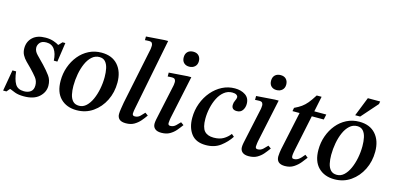

<svg xmlns="http://www.w3.org/2000/svg" viewBox="-68 -1105 3131 1518"><g transform="rotate(15 1497.0 -346.0)"><path d="M167 13Q123 13 94.5 2.5Q66 -8 51 -15H47L25 11H-2L28 -162H58Q65 -96 86 -61Q107 -26 158 -26Q192 -26 213 -42.5Q234 -59 234 -94Q234 -130 212.5 -157Q191 -184 161 -215Q139 -237 118.5 -257.5Q98 -278 85.5 -301.5Q73 -325 73 -356Q73 -410 110 -445Q147 -480 216 -480Q253 -480 281.5 -470Q310 -460 323 -451H327L353 -479H376L353 -321H324Q321 -379 298 -412Q275 -445 231 -445Q195 -445 179 -426.5Q163 -408 163 -386Q163 -357 189.5 -330Q216 -303 250 -268Q285 -231 309.5 -197.5Q334 -164 334 -117Q334 -65 291.5 -26Q249 13 167 13Z M598 11Q516 11 466.5 -38.5Q417 -88 417 -182Q417 -242 436 -295.5Q455 -349 489 -390.5Q523 -432 570 -456Q617 -480 674 -480Q760 -480 807.5 -426.5Q855 -373 855 -283Q855 -203 822 -136.5Q789 -70 731 -29.5Q673 11 598 11ZM608 -28Q641 -28 666.5 -52Q692 -76 709.5 -115Q727 -154 736.5 -202Q746 -250 746 -299Q746 -338 739 -370.5Q732 -403 714.5 -422.5Q697 -442 666 -442Q631 -442 604.5 -418Q578 -394 560.5 -354.5Q543 -315 534 -266.5Q525 -218 525 -169Q525 -131 532 -99Q539 -67 557 -47.5Q575 -28 608 -28Z M1001 10Q964 10 947.5 -5.5Q931 -21 931 -47Q931 -65 935.5 -92.5Q940 -120 944 -144L1039 -604Q1039 -604 1040.5 -614Q1042 -624 1042 -636Q1042 -646 1036.5 -656Q1031 -666 1011 -666Q998 -666 988 -665Q978 -664 978 -664V-694L1129 -705H1157L1042 -123Q1040 -115 1038 -101Q1036 -87 1036 -80Q1036 -61 1056 -61Q1082 -61 1100 -79.5Q1118 -98 1130 -111L1154 -94Q1137 -69 1116.5 -45.5Q1096 -22 1068.5 -6Q1041 10 1001 10Z M1291 10Q1257 10 1239.5 -5Q1222 -20 1222 -46Q1222 -59 1225.5 -78.5Q1229 -98 1239 -142L1289 -375Q1289 -375 1290.5 -384.5Q1292 -394 1292 -406Q1292 -416 1286 -425.5Q1280 -435 1260 -435Q1247 -435 1236.5 -434Q1226 -433 1226 -433V-465L1377 -476H1408L1333 -122Q1333 -122 1330.5 -106Q1328 -90 1328 -80Q1328 -61 1346 -61Q1372 -61 1391 -79.5Q1410 -98 1422 -111L1446 -94Q1428 -69 1408 -45.5Q1388 -22 1360 -6Q1332 10 1291 10ZM1369 -552Q1342 -552 1325.5 -568Q1309 -584 1309 -613Q1309 -642 1326 -658.5Q1343 -675 1372 -675Q1401 -675 1417 -658Q1433 -641 1433 -613Q1433 -585 1415 -568.5Q1397 -552 1369 -552Z M1656 13Q1575 13 1536.5 -37.5Q1498 -88 1498 -168Q1498 -231 1519 -287.5Q1540 -344 1577 -387.5Q1614 -431 1662 -455.5Q1710 -480 1765 -480Q1816 -480 1851 -456.5Q1886 -433 1886 -385Q1886 -355 1870.5 -332.5Q1855 -310 1824 -310Q1781 -310 1781 -349Q1781 -369 1790 -386.5Q1799 -404 1799 -416Q1799 -427 1787.5 -435Q1776 -443 1753 -443Q1716 -443 1687 -420Q1658 -397 1639 -359.5Q1620 -322 1610 -277Q1600 -232 1600 -188Q1600 -117 1625 -88.5Q1650 -60 1701 -60Q1749 -60 1780.5 -78.5Q1812 -97 1834 -126L1855 -108Q1824 -60 1775.5 -23.5Q1727 13 1656 13Z M2006 10Q1972 10 1954.5 -5Q1937 -20 1937 -46Q1937 -59 1940.5 -78.5Q1944 -98 1954 -142L2004 -375Q2004 -375 2005.5 -384.5Q2007 -394 2007 -406Q2007 -416 2001 -425.5Q1995 -435 1975 -435Q1962 -435 1951.5 -434Q1941 -433 1941 -433V-465L2092 -476H2123L2048 -122Q2048 -122 2045.5 -106Q2043 -90 2043 -80Q2043 -61 2061 -61Q2087 -61 2106 -79.5Q2125 -98 2137 -111L2161 -94Q2143 -69 2123 -45.5Q2103 -22 2075 -6Q2047 10 2006 10ZM2084 -552Q2057 -552 2040.5 -568Q2024 -584 2024 -613Q2024 -642 2041 -658.5Q2058 -675 2087 -675Q2116 -675 2132 -658Q2148 -641 2148 -613Q2148 -585 2130 -568.5Q2112 -552 2084 -552Z M2303 11Q2234 11 2234 -50Q2234 -63 2236.5 -80.5Q2239 -98 2241 -109L2308 -424H2250L2255 -452Q2289 -468 2312 -484.5Q2335 -501 2355.5 -525.5Q2376 -550 2403 -593H2443L2417 -467H2515L2506 -424H2408L2347 -132Q2347 -132 2343.5 -113.5Q2340 -95 2340 -82Q2340 -73 2343.5 -67Q2347 -61 2358 -61Q2378 -61 2395.5 -73Q2413 -85 2438 -117L2461 -99Q2447 -80 2426 -54Q2405 -28 2375 -8.5Q2345 11 2303 11Z M2708 11Q2626 11 2576.5 -38.5Q2527 -88 2527 -182Q2527 -242 2546 -295.5Q2565 -349 2599 -390.5Q2633 -432 2680 -456Q2727 -480 2784 -480Q2870 -480 2917.5 -426.5Q2965 -373 2965 -283Q2965 -203 2932 -136.5Q2899 -70 2841 -29.5Q2783 11 2708 11ZM2718 -28Q2751 -28 2776.5 -52Q2802 -76 2819.5 -115Q2837 -154 2846.5 -202Q2856 -250 2856 -299Q2856 -338 2849 -370.5Q2842 -403 2824.5 -422.5Q2807 -442 2776 -442Q2741 -442 2714.5 -418Q2688 -394 2670.5 -354.5Q2653 -315 2644 -266.5Q2635 -218 2635 -169Q2635 -131 2642 -99Q2649 -67 2667 -47.5Q2685 -28 2718 -28ZM2778 -521H2737L2799 -677H2900L2896 -655Z"/></g></svg>

Font: STIX Two Text Medium
Style: Italic
Weight: 500
Italic angle: -12°
Designer: Ross Mills, John Hudson & Paul Hanslow, Tiro Typeworks Ltd; with prior portions MicroPress Inc. and Coen Hoffman, Elsevi
Foundry: Tiro Typeworks Ltd
Version: Version 2.13 b171